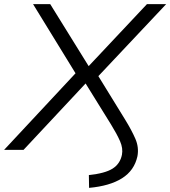

<svg xmlns="http://www.w3.org/2000/svg" viewBox="-32 -725 824 929"><path d="M399 184 398 122Q476 114 512.5 91Q549 68 558 24Q564 -7 549 -41.5Q534 -76 505 -123L381 -323L383 -322L82 0H-12L348 -386L346 -350L128 -705H211L397 -405L679 -705H772L433 -345L432 -376L573 -147Q605 -95 623 -53.5Q641 -12 633 31Q618 100 558.5 137.5Q499 175 399 184Z"/></svg>

Font: Nunito Sans 7pt SemiExpanded Light
Style: Italic
Weight: 300
Width: 6
Italic angle: -9°
Designer: Vernon Adams
Foundry: Vernon Adams
Version: Version 3.101;gftools[0.9.27]